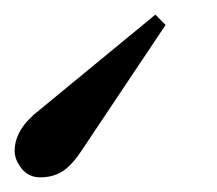

<svg xmlns="http://www.w3.org/2000/svg" viewBox="-36 40 296 262"><path d="M-16 246Q-16 216 18 190L176 60L190 74L77 243Q62 266 49 274Q36 282 19 282Q3 282 -6.5 270Q-16 258 -16 246Z"/></svg>

Font: Old Standard TT
Style: Italic
Weight: 400
Italic angle: -15.2°
Designer: Alexey Kryukov <alexios@thessalonica.org.ru>
Version: Version 2.2